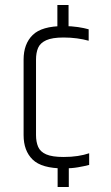

<svg xmlns="http://www.w3.org/2000/svg" viewBox="-20 -673 445 773"><path d="M212 -12H257V80H212ZM211 -653H256V-561H211ZM75 -433Q75 -496 111.5 -532Q148 -568 236 -568Q268 -568 294 -564Q320 -560 337 -555V-509Q316 -515 290 -518.5Q264 -522 236 -522Q190 -522 166 -511Q142 -500 133.5 -480.5Q125 -461 125 -433V-129Q125 -102 133.5 -82Q142 -62 166 -51.5Q190 -41 236 -41Q267 -41 293 -45Q319 -49 339 -56V-9Q320 -4 294 0.5Q268 5 236 5Q148 5 111.5 -30.5Q75 -66 75 -129Z"/></svg>

Font: Khand Variable Light
Style: Regular
Weight: 300
Designer: Satya Rajpurohit
Foundry: Indian Type Foundry
Version: Version 3.000